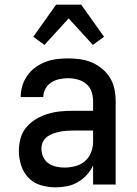

<svg xmlns="http://www.w3.org/2000/svg" viewBox="-20 -793 590 825"><path d="M219 12Q187 12 156 3Q125 -6 103 -28.5Q81 -51 71 -82Q61 -113 61 -144Q61 -172 68.5 -199Q76 -226 94 -247Q112 -268 136 -282Q160 -296 186.5 -304Q213 -312 240.5 -314.5Q268 -317 295 -317H380V-359Q380 -380 373 -400Q366 -420 350 -433Q334 -446 313.5 -451.5Q293 -457 272 -457Q254 -457 235 -453Q216 -449 200.5 -439Q185 -429 175.5 -412Q166 -395 166 -376H69Q69 -401 76 -424.5Q83 -448 97.5 -468.5Q112 -489 132 -503.5Q152 -518 175.5 -527Q199 -536 223.5 -539Q248 -542 272 -542Q298 -542 324 -538.5Q350 -535 374 -525Q398 -515 418.5 -498Q439 -481 452.5 -459Q466 -437 471.5 -411Q477 -385 477 -359V0H380V-82Q370 -60 353 -41.5Q336 -23 314.5 -10.5Q293 2 268.5 7Q244 12 219 12ZM257 -73Q280 -73 303.5 -79Q327 -85 345 -100.5Q363 -116 371.5 -138.5Q380 -161 380 -184V-232H295Q280 -232 265.5 -231Q251 -230 236.5 -227Q222 -224 208 -219Q194 -214 182 -205Q170 -196 164 -182.5Q158 -169 158 -154Q158 -136 165.5 -119Q173 -102 188 -91.5Q203 -81 221 -77Q239 -73 257 -73ZM171 -600 123 -635 221 -773H329L427 -635L379 -600L275 -714Z"/></svg>

Font: Lode Dark
Style: Bold
Weight: 700
Monospace: yes
Designer: Belleve Invis
Foundry: Belleve Invis
Version: Version 29.2.0; ttfautohint (v1.8.3)